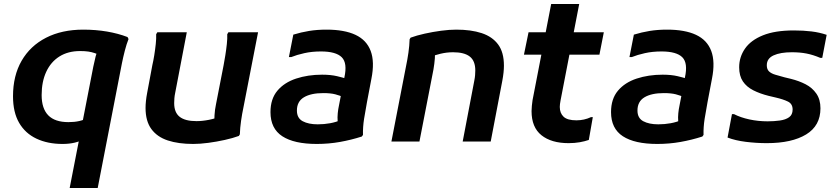

<svg xmlns="http://www.w3.org/2000/svg" viewBox="-20 -707 4172 959"><path d="M402 -13Q380 -1 353 5.5Q326 12 292 12Q218 12 162 -14.5Q106 -41 75.5 -93.5Q45 -146 45 -226Q45 -329 88 -403.5Q131 -478 210 -518.5Q289 -559 396 -559Q458 -559 514 -549.5Q570 -540 617 -522L622 -512Q612 -487 603.5 -454Q595 -421 589 -391L468 232H328L446 -374Q452 -403 457.5 -424.5Q463 -446 476 -466L490 -426Q470 -436 454 -441.5Q438 -447 421 -449.5Q404 -452 380 -452Q320 -452 277 -425Q234 -398 211 -348.5Q188 -299 188 -232Q188 -165 221 -131Q254 -97 322 -97Q352 -97 376 -102.5Q400 -108 421 -119Z M707 -168Q707 -184 709 -203Q711 -222 715 -243L741 -382Q746 -403 750.5 -431Q755 -459 758 -487Q761 -515 760 -536L766 -546H913L855 -243Q852 -229 851 -216Q850 -203 850 -192Q850 -145 877.5 -123.5Q905 -102 961 -102Q991 -102 1023.5 -108.5Q1056 -115 1082 -126L1051 -84Q1050 -105 1051.5 -132Q1053 -159 1059 -187L1097 -382Q1101 -403 1105.5 -431Q1110 -459 1113 -487Q1116 -515 1115 -536L1121 -546H1269L1196 -171Q1189 -138 1184 -103Q1179 -68 1178 -36L1173 -28Q1143 -17 1102.5 -8Q1062 1 1020.5 6.5Q979 12 945 12Q871 12 818 -5.5Q765 -23 736 -62.5Q707 -102 707 -168Z M1562 12Q1449 12 1390 -26.5Q1331 -65 1331 -147Q1331 -213 1365.5 -254Q1400 -295 1459 -314.5Q1518 -334 1589 -334Q1632 -334 1663.5 -326.5Q1695 -319 1709 -314L1699 -220Q1678 -230 1654.5 -236Q1631 -242 1595 -242Q1533 -242 1498 -221Q1463 -200 1463 -155Q1463 -117 1492 -101.5Q1521 -86 1567 -86Q1599 -86 1629 -91.5Q1659 -97 1683 -108L1674 -69Q1668 -84 1666.5 -102.5Q1665 -121 1667 -141.5Q1669 -162 1673 -180L1700 -320Q1716 -392 1687 -421Q1658 -450 1583 -450Q1538 -450 1500 -441.5Q1462 -433 1435 -422H1423L1445 -534Q1484 -546 1524 -552.5Q1564 -559 1611 -559Q1700 -559 1755.5 -533Q1811 -507 1831.5 -452.5Q1852 -398 1835 -313L1813 -197Q1805 -155 1798.5 -113.5Q1792 -72 1793 -33L1787 -25Q1734 -8 1678 2Q1622 12 1562 12Z M1935 0 2008 -376Q2015 -409 2020 -444Q2025 -479 2026 -511L2031 -519Q2061 -530 2101.5 -539Q2142 -548 2183.5 -553.5Q2225 -559 2259 -559Q2333 -559 2386 -541.5Q2439 -524 2468 -485Q2497 -446 2497 -379Q2497 -363 2495 -344Q2493 -325 2489 -304L2431 0H2291L2349 -304Q2352 -319 2353 -331.5Q2354 -344 2354 -355Q2354 -403 2326.5 -424.5Q2299 -446 2243 -446Q2211 -446 2180 -438.5Q2149 -431 2128 -422L2151 -462Q2154 -442 2152 -415.5Q2150 -389 2145 -360L2075 0Z M2820 8Q2734 8 2684.5 -31.5Q2635 -71 2635 -152Q2635 -164 2636.5 -178.5Q2638 -193 2640 -207L2733 -687H2873L2780 -206Q2778 -197 2777 -187.5Q2776 -178 2776 -173Q2776 -142 2795 -124Q2814 -106 2859 -106Q2898 -106 2932 -122H2941L2921 -8Q2901 -1 2875.5 3.5Q2850 8 2820 8ZM2597 -434 2620 -546H2996L2974 -434Z M3263 12Q3150 12 3091 -26.5Q3032 -65 3032 -147Q3032 -213 3066.5 -254Q3101 -295 3160 -314.5Q3219 -334 3290 -334Q3333 -334 3364.5 -326.5Q3396 -319 3410 -314L3400 -220Q3379 -230 3355.5 -236Q3332 -242 3296 -242Q3234 -242 3199 -221Q3164 -200 3164 -155Q3164 -117 3193 -101.5Q3222 -86 3268 -86Q3300 -86 3330 -91.5Q3360 -97 3384 -108L3375 -69Q3369 -84 3367.5 -102.5Q3366 -121 3368 -141.5Q3370 -162 3374 -180L3401 -320Q3417 -392 3388 -421Q3359 -450 3284 -450Q3239 -450 3201 -441.5Q3163 -433 3136 -422H3124L3146 -534Q3185 -546 3225 -552.5Q3265 -559 3312 -559Q3401 -559 3456.5 -533Q3512 -507 3532.5 -452.5Q3553 -398 3536 -313L3514 -197Q3506 -155 3499.5 -113.5Q3493 -72 3494 -33L3488 -25Q3435 -8 3379 2Q3323 12 3263 12Z M3636 -137H3646Q3679 -120 3723 -110.5Q3767 -101 3814 -101Q3846 -101 3875 -105Q3904 -109 3921.5 -121.5Q3939 -134 3939 -160Q3939 -188 3916 -199.5Q3893 -211 3854 -220L3820 -228Q3776 -239 3742.5 -256Q3709 -273 3690.5 -300.5Q3672 -328 3672 -371Q3672 -422 3701 -464Q3730 -506 3790.5 -530.5Q3851 -555 3945 -555Q3993 -555 4033.5 -550Q4074 -545 4109 -533L4087 -418H4077Q4042 -433 4009 -439.5Q3976 -446 3935 -446Q3878 -446 3844 -430.5Q3810 -415 3810 -381Q3810 -361 3821 -350.5Q3832 -340 3852 -334Q3872 -328 3898 -321L3931 -313Q3971 -303 4004 -286Q4037 -269 4057.5 -239.5Q4078 -210 4078 -166Q4078 -79 4006.5 -35.5Q3935 8 3810 8Q3758 8 3705.5 1.5Q3653 -5 3614 -20Z"/></svg>

Font: Kufam SemiBold
Style: Italic
Weight: 600
Italic angle: -11°
Designer: Artur Schmal
Foundry: Original Type
Version: Version 1.301; ttfautohint (v1.8.3)